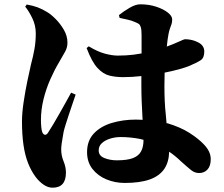

<svg xmlns="http://www.w3.org/2000/svg" viewBox="-20 -809 1040 891"><path d="M559 40Q514 40 474 23.5Q434 7 409 -25Q384 -57 384 -103Q384 -156 415.5 -189.5Q447 -223 499 -238.5Q551 -254 610 -254Q626 -254 642 -253Q641 -260 641 -267Q639 -301 637.5 -339Q636 -377 636 -413Q636 -434 636 -456Q593 -451 551 -451Q518 -451 488.5 -458Q459 -465 432.5 -493.5Q406 -522 382 -586L392 -594Q433 -569 467 -560Q501 -551 526 -551Q565 -551 598 -555Q618 -558 637 -561Q637 -575 637 -588V-644Q637 -671 633.5 -682.5Q630 -694 624 -698Q618 -702 608 -706Q591 -714 571.5 -718Q552 -722 535 -726L532 -739Q553 -756 581 -772.5Q609 -789 631 -789Q671 -789 704.5 -778Q738 -767 758.5 -751Q779 -735 779 -719Q779 -706 776 -697Q773 -688 769 -677.5Q765 -667 762 -651Q758 -631 754 -593Q787 -605 806 -614Q834 -627 838 -627Q871 -627 899.5 -612.5Q928 -598 928 -570Q928 -541 912 -530Q896 -519 856 -502Q841 -496 809 -487Q780 -479 744 -472Q743 -442 743 -411Q743 -335 749 -281Q751 -258 753 -237Q755 -237 757 -237Q817 -219 858 -193Q899 -167 924 -141Q941 -124 949.5 -106.5Q958 -89 958 -70Q958 -39 943 -22.5Q928 -6 904 -6Q884 -6 867 -19.5Q850 -33 819 -61Q792 -87 765 -105Q764 -58 743 -26Q720 8 674.5 24Q629 40 559 40ZM224 62Q203 62 183 48.5Q163 35 146 13Q125 -15 110.5 -51.5Q96 -88 89 -136Q82 -184 82 -245Q82 -284 89.5 -334.5Q97 -385 107 -433Q117 -481 124 -511Q134 -548 140 -582Q146 -616 146 -654Q146 -692 129.5 -725.5Q113 -759 97 -778L104 -788Q133 -783 154.5 -775Q176 -767 197 -754Q215 -744 237.5 -721.5Q260 -699 276.5 -670.5Q293 -642 293 -611Q293 -588 282 -569Q271 -550 254 -520Q233 -485 213.5 -441Q194 -397 182 -348.5Q170 -300 170 -251Q170 -236 171.5 -220Q173 -204 176 -196Q181 -184 189 -183.5Q197 -183 204 -195Q213 -209 227 -232Q241 -255 256 -282Q271 -309 285.5 -334.5Q300 -360 310 -379L331 -370Q324 -349 315.5 -324.5Q307 -300 299 -275.5Q291 -251 284.5 -230.5Q278 -210 275 -196Q269 -163 266.5 -145Q264 -127 264 -116Q264 -87 275 -60.5Q286 -34 286 -8Q286 62 224 62ZM646 -160Q638 -162 631 -164Q585 -173 540 -173Q514 -173 490.5 -165.5Q467 -158 452.5 -144.5Q438 -131 438 -111Q438 -86 464.5 -75.5Q491 -65 522 -65Q571 -65 597.5 -75.5Q624 -86 635 -107Q646 -128 646 -160Z"/></svg>

Font: Noto Serif HK ExtraLight Black
Style: Regular
Weight: 900
Version: Version 2.002-H1;hotconv 1.1.0;makeotfexe 2.6.0